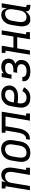

<svg xmlns="http://www.w3.org/2000/svg" viewBox="1460 -2032 579 3540"><g transform="rotate(-90 1750.0 -261.5)"><path d="M13 0 87 -450H46V-520H177L165 -446Q175 -464 188 -479.5Q201 -495 218 -507Q235 -519 254.5 -523.5Q274 -528 293 -528Q320 -528 344.5 -519.5Q369 -511 386.5 -494Q404 -477 414 -454Q424 -431 428 -405.5Q432 -380 430.5 -353.5Q429 -327 425 -301L387 -70H428V0H296L348 -312Q351 -329 352 -346Q353 -363 351 -379Q349 -395 343.5 -410Q338 -425 327.5 -436Q317 -447 301.5 -452.5Q286 -458 269 -458Q246 -458 223.5 -449Q201 -440 184.5 -422Q168 -404 159.5 -382Q151 -360 147 -337L91 0Z M702 8Q674 8 646.5 1.5Q619 -5 597.5 -20Q576 -35 561.5 -58Q547 -81 541 -107.5Q535 -134 535.5 -162.5Q536 -191 541 -219L561 -339Q565 -364 573 -388.5Q581 -413 595 -435.5Q609 -458 629 -476.5Q649 -495 672.5 -507Q696 -519 721 -525Q746 -531 772 -531Q800 -531 827 -523Q854 -515 875.5 -500Q897 -485 911.5 -462Q926 -439 932.5 -412.5Q939 -386 938 -357.5Q937 -329 933 -301L913 -181Q909 -156 901 -131.5Q893 -107 879 -84.5Q865 -62 845 -43.5Q825 -25 801.5 -13Q778 -1 752.5 3.5Q727 8 702 8ZM704 -62Q720 -62 736.5 -66Q753 -70 768 -78.5Q783 -87 795 -100Q807 -113 815.5 -128.5Q824 -144 828.5 -160Q833 -176 836 -192L856 -312Q859 -329 860 -346.5Q861 -364 858.5 -380.5Q856 -397 849 -412.5Q842 -428 830 -438.5Q818 -449 801.5 -453.5Q785 -458 768 -458Q751 -458 735 -454Q719 -450 704 -441Q689 -432 677.5 -419Q666 -406 657.5 -391Q649 -376 644.5 -360Q640 -344 637 -328L617 -208Q615 -191 614 -173.5Q613 -156 615.5 -139.5Q618 -123 624.5 -108Q631 -93 643 -82.5Q655 -72 671 -67Q687 -62 704 -62Z M944 0 955 -70Q970 -70 985 -73.5Q1000 -77 1013 -86.5Q1026 -96 1035.5 -109Q1045 -122 1052 -136.5Q1059 -151 1063.5 -165.5Q1068 -180 1071 -194.5Q1074 -209 1076.5 -224Q1079 -239 1082 -254Q1082 -255 1082 -256.5Q1082 -258 1083 -259L1114 -450H1073V-520H1461L1387 -70H1428V0H1296L1371 -450H1193L1160 -250Q1156 -228 1152 -205.5Q1148 -183 1141.5 -161Q1135 -139 1126 -117.5Q1117 -96 1103.5 -76.5Q1090 -57 1072 -40.5Q1054 -24 1033 -14.5Q1012 -5 989 -2.5Q966 0 944 0Z M1718 8Q1689 8 1660 2.5Q1631 -3 1607.5 -17.5Q1584 -32 1567.5 -54.5Q1551 -77 1543.5 -104Q1536 -131 1536 -160.5Q1536 -190 1541 -219L1561 -339Q1565 -364 1573 -389Q1581 -414 1595 -436.5Q1609 -459 1629.5 -477.5Q1650 -496 1673.5 -507.5Q1697 -519 1722.5 -523.5Q1748 -528 1773 -528Q1798 -528 1822 -524Q1846 -520 1867 -510Q1888 -500 1904.5 -483.5Q1921 -467 1930.5 -446Q1940 -425 1943 -401Q1946 -377 1942 -352Q1938 -331 1927.5 -310Q1917 -289 1900.5 -272.5Q1884 -256 1863 -245Q1842 -234 1820.5 -228.5Q1799 -223 1777 -221Q1755 -219 1734 -219Q1705 -219 1676.5 -220.5Q1648 -222 1621 -227L1617 -208Q1615 -190 1614 -171.5Q1613 -153 1617 -136.5Q1621 -120 1629.5 -105Q1638 -90 1651.5 -80Q1665 -70 1682.5 -66Q1700 -62 1718 -62Q1736 -62 1755 -66.5Q1774 -71 1790.5 -81.5Q1807 -92 1820 -107.5Q1833 -123 1842 -140L1911 -108Q1897 -82 1876.5 -59Q1856 -36 1830 -20.5Q1804 -5 1775 1.5Q1746 8 1718 8ZM1751 -288Q1770 -288 1788 -291Q1806 -294 1823 -303.5Q1840 -313 1851 -329.5Q1862 -346 1865 -364Q1869 -384 1863.5 -403Q1858 -422 1844.5 -434.5Q1831 -447 1812 -452.5Q1793 -458 1773 -458Q1756 -458 1739.5 -454.5Q1723 -451 1707.5 -442.5Q1692 -434 1679.5 -421Q1667 -408 1658.5 -392.5Q1650 -377 1645 -360.5Q1640 -344 1637 -328L1632 -297Q1647 -294 1661.5 -292.5Q1676 -291 1691 -290.5Q1706 -290 1721 -289Q1736 -288 1751 -288Z M2207 8Q2183 8 2160.5 5.5Q2138 3 2117 -3Q2096 -9 2077 -20Q2058 -31 2044.5 -48Q2031 -65 2025.5 -87Q2020 -109 2024 -132Q2024 -134 2024.5 -135.5Q2025 -137 2026 -139H2103Q2103 -138 2103 -137Q2103 -136 2102 -135Q2100 -123 2104 -111Q2108 -99 2116 -90.5Q2124 -82 2134.5 -76.5Q2145 -71 2157 -67.5Q2169 -64 2181.5 -63Q2194 -62 2207 -62Q2220 -62 2233.5 -63Q2247 -64 2260 -67.5Q2273 -71 2286 -77Q2299 -83 2310 -92.5Q2321 -102 2327.5 -115Q2334 -128 2336 -141Q2338 -155 2336.5 -169Q2335 -183 2328.5 -194.5Q2322 -206 2311 -214Q2300 -222 2287.5 -227Q2275 -232 2261 -233.5Q2247 -235 2233 -235H2178L2190 -305H2244Q2256 -305 2268 -306.5Q2280 -308 2292 -311Q2304 -314 2315.5 -319.5Q2327 -325 2336.5 -333.5Q2346 -342 2351.5 -353.5Q2357 -365 2359 -377Q2362 -395 2356.5 -412.5Q2351 -430 2337.5 -440.5Q2324 -451 2306 -454.5Q2288 -458 2270 -458Q2251 -458 2232.5 -455Q2214 -452 2197 -443Q2180 -434 2167.5 -418Q2155 -402 2152 -384L2145 -339H2069L2099 -520H2175L2168 -480Q2180 -493 2194 -502.5Q2208 -512 2224 -518Q2240 -524 2256 -526Q2272 -528 2288 -528Q2310 -528 2331.5 -524Q2353 -520 2371.5 -511Q2390 -502 2405 -487.5Q2420 -473 2428 -453.5Q2436 -434 2438 -412Q2440 -390 2436 -369Q2433 -352 2426.5 -335Q2420 -318 2407 -305.5Q2394 -293 2378 -284Q2362 -275 2345 -269Q2364 -260 2379.5 -246Q2395 -232 2404 -213.5Q2413 -195 2414.5 -173Q2416 -151 2412 -129Q2409 -108 2399.5 -86.5Q2390 -65 2373.5 -48.5Q2357 -32 2336 -20.5Q2315 -9 2293.5 -3Q2272 3 2250 5.5Q2228 8 2207 8Z M2513 0 2587 -450H2546V-520H2677L2641 -304H2847L2882 -520H2961L2887 -70H2928V0H2796L2835 -234H2630L2591 0Z M3161 8Q3161 8 3161 8Q3161 8 3161 8Q3135 8 3111.5 -0.5Q3088 -9 3072 -27Q3056 -45 3047.5 -68.5Q3039 -92 3036 -116.5Q3033 -141 3035 -167.5Q3037 -194 3041 -219L3061 -339Q3065 -363 3071.5 -386Q3078 -409 3090 -430.5Q3102 -452 3119 -471Q3136 -490 3157 -503Q3178 -516 3201.5 -522Q3225 -528 3249 -528Q3272 -528 3293.5 -521Q3315 -514 3330 -498.5Q3345 -483 3353.5 -463Q3362 -443 3366 -421L3382 -520H3461L3390 -93Q3389 -87 3390 -81Q3391 -75 3394.5 -70.5Q3398 -66 3404 -64Q3410 -62 3416 -62H3431V8H3404Q3385 8 3366 3.5Q3347 -1 3333.5 -13Q3320 -25 3314 -43.5Q3308 -62 3310 -82Q3299 -62 3283 -44.5Q3267 -27 3247 -14.5Q3227 -2 3205 3Q3183 8 3161 8ZM3204 -62Q3219 -62 3234.5 -65.5Q3250 -69 3263.5 -77.5Q3277 -86 3288.5 -98Q3300 -110 3307.5 -124Q3315 -138 3319.5 -153Q3324 -168 3327 -183L3347 -303Q3349 -320 3350.5 -338Q3352 -356 3350.5 -372.5Q3349 -389 3343.5 -405Q3338 -421 3328 -433.5Q3318 -446 3302 -452Q3286 -458 3268 -458Q3252 -458 3235.5 -454Q3219 -450 3204.5 -441Q3190 -432 3178 -419Q3166 -406 3158 -391Q3150 -376 3145 -360Q3140 -344 3137 -328L3117 -208Q3115 -191 3114 -173.5Q3113 -156 3115.5 -140Q3118 -124 3124.5 -109Q3131 -94 3142.5 -83Q3154 -72 3170 -67Q3186 -62 3203 -62Z"/></g></svg>

Font: Iosevka Gothic
Style: Italic
Weight: 400
Italic angle: -9°
Monospace: yes
Designer: Belleve Invis
Foundry: Belleve Invis
Version: Version 15.5.1; ttfautohint (v1.8.4)